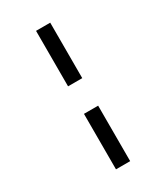

<svg xmlns="http://www.w3.org/2000/svg" viewBox="-237 -856 1025 1184"><g transform="rotate(-30 275.5 -264.0)"><path d="M225 -757H326V-362H225ZM225 -166H326V229H225Z"/></g></svg>

Font: Noto Sans UI
Style: Bold
Weight: 700
Designer: Monotype Design Team
Foundry: Monotype Imaging Inc.
Version: Version 1.901